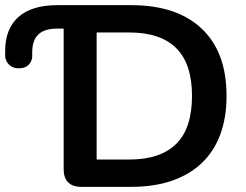

<svg xmlns="http://www.w3.org/2000/svg" viewBox="-20 -725 953 745"><path d="M295 0Q262 0 244.5 -17.5Q227 -35 227 -68V-614H201Q153 -614 129 -591.5Q105 -569 105 -522V-506Q105 -496 99.5 -485Q94 -474 82.5 -467Q71 -460 53 -460Q35 -460 23.5 -467.5Q12 -475 6 -486.5Q0 -498 0 -509V-527Q0 -613 51.5 -659Q103 -705 203 -705H489Q666 -705 762.5 -614Q859 -523 859 -353Q859 -268 834.5 -202.5Q810 -137 762.5 -92Q715 -47 646.5 -23.5Q578 0 489 0ZM355 -106H481Q543 -106 588.5 -121.5Q634 -137 664.5 -167.5Q695 -198 710 -244.5Q725 -291 725 -353Q725 -477 664 -538Q603 -599 481 -599H355Z"/></svg>

Font: Nunito ExtraLight
Style: Bold
Weight: 700
Version: Version 3.602